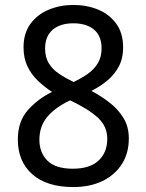

<svg xmlns="http://www.w3.org/2000/svg" viewBox="-20 -745 591 775"><path d="M276 10Q169 10 110.5 -41.5Q52 -93 52 -182Q52 -255 92.5 -300.5Q133 -346 190 -374Q158 -395 132 -420Q106 -445 90.5 -478Q75 -511 75 -554Q75 -611 103 -649Q131 -687 177 -706Q223 -725 276 -725Q331 -725 376.5 -706Q422 -687 449.5 -649Q477 -611 477 -553Q477 -510 460 -477.5Q443 -445 414.5 -421Q386 -397 349 -378Q387 -358 421.5 -331.5Q456 -305 478 -269.5Q500 -234 500 -186Q500 -126 471.5 -82Q443 -38 393 -14Q343 10 276 10ZM274 -64Q343 -64 378 -97Q413 -130 413 -185Q413 -235 375 -270Q337 -305 263 -340Q202 -311 170.5 -273Q139 -235 139 -181Q139 -129 171.5 -96.5Q204 -64 274 -64ZM277 -414Q309 -429 334.5 -447Q360 -465 375 -490Q390 -515 390 -550Q390 -600 359.5 -625.5Q329 -651 275 -651Q241 -651 215.5 -639.5Q190 -628 176 -605.5Q162 -583 162 -550Q162 -514 177 -489.5Q192 -465 218 -447.5Q244 -430 277 -414Z"/></svg>

Font: lhindi85
Style: Book
Weight: 400
Designer: Jelle Bosma - Monotype Design Team
Foundry: Monotype Imaging Inc.
Version: Version 2.003